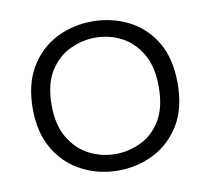

<svg xmlns="http://www.w3.org/2000/svg" viewBox="-67 -628 778 710"><g transform="rotate(-10 322.0 -273.0)"><path d="M323 7Q250 7 187.5 -25Q125 -57 87.5 -119.5Q50 -182 50 -273Q50 -364 87 -426.5Q124 -489 186 -521Q248 -553 323 -553Q395 -553 457 -522Q519 -491 556.5 -429Q594 -367 594 -273Q594 -180 556.5 -118Q519 -56 457 -24.5Q395 7 323 7ZM323 -55Q373 -55 419 -77Q465 -99 494 -147Q523 -195 523 -273Q523 -348 494.5 -396.5Q466 -445 420.5 -468.5Q375 -492 323 -492Q275 -492 228.5 -470.5Q182 -449 151.5 -401Q121 -353 121 -273Q121 -200 149.5 -151.5Q178 -103 224 -79Q270 -55 323 -55Z"/></g></svg>

Font: Ulagadi Sans Light
Style: Regular
Weight: 300
Designer: Ninad Kale (Devanagari), Jonny Pinhorn (Latin)
Foundry: Indian Type Foundry
Version: Version 3.01;March 29, 2020;FontCreator 12.0.0.2522 64-bit; 